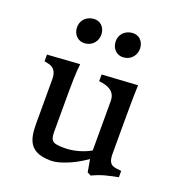

<svg xmlns="http://www.w3.org/2000/svg" viewBox="-138 -868 925 998"><g transform="rotate(20 324.5 -369.5)"><path d="M115.7 -180.7C115.7 -83 107.9 14.6 251.5 14.6C288.1 14.6 324.7 -1 336.4 -5.4C388.2 -24.4 441.9 -63 441.9 -63L454.1 6.3L473.6 16.6C527.8 -8.3 546.9 -11.2 615.2 -25.4V-60.5C574.2 -65.9 542.5 -60.5 542.5 -129.4V-260.3C542.5 -336.9 542.5 -439.5 545.4 -508.8L348.1 -496.6V-459.5C401.4 -454.1 439.9 -436 439.9 -382.3V-109.9C410.6 -91.8 352.5 -71.3 300.8 -71.3C237.8 -71.3 218.3 -75.7 218.3 -130.9V-260.3C218.3 -415 219.2 -455.1 225.1 -508.8L45.9 -496.6V-459.5C70.3 -454.6 114.7 -453.6 115.7 -388.2ZM439.5 -621.6C480.5 -633.3 495.6 -673.3 488.3 -706.1C480 -743.2 448.2 -762.7 408.7 -751.5C367.2 -739.7 352.1 -701.7 359.9 -667C367.7 -633.3 398.9 -609.9 439.5 -621.6ZM225.6 -621.6C266.6 -633.3 281.7 -673.3 274.4 -706.1C266.1 -743.2 234.4 -762.7 194.8 -751.5C153.3 -739.7 138.2 -701.7 146 -667C153.8 -633.3 185.1 -609.9 225.6 -621.6Z"/></g></svg>

Font: Donegal One
Style: Regular
Weight: 400
Designer: Gary Lonergan
Foundry: Sorkin Type Co.
Version: Version 1.004